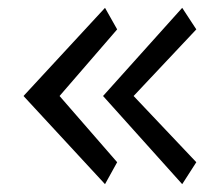

<svg xmlns="http://www.w3.org/2000/svg" viewBox="-20 -525 570 490"><path d="M445 -55 481 -111 321 -280 481 -450 445 -505 243 -280ZM248 -55 279 -111 132 -280 279 -450 248 -505 40 -280Z"/></svg>

Font: Bluebird
Style: LiNrw
Weight: 300
Designer: Jasper
Foundry: Cannot Into Space Fonts
Version: Version 0.98